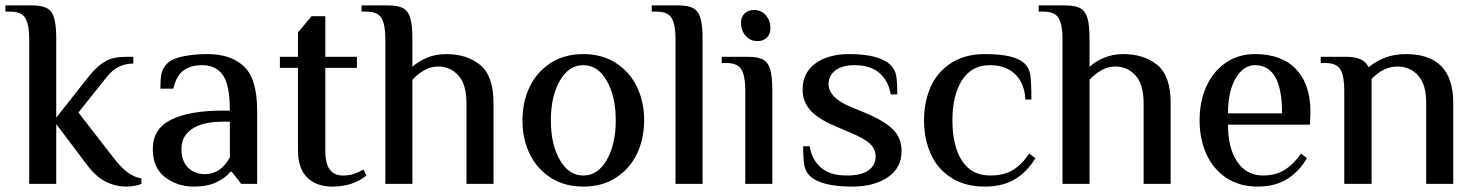

<svg xmlns="http://www.w3.org/2000/svg" viewBox="-39 -680 5458 710"><path d="M283 -70 169 -221V0H69V-537Q69 -588 55 -612.5Q41 -637 -1 -637H-19V-660H79Q115 -660 134 -650Q153 -640 161 -614Q169 -588 169 -537V-245L293 -402Q322 -437 351 -453.5Q380 -470 427 -470H454V-445Q396 -445 358 -398L251 -264L378 -100Q406 -63 431 -44Q456 -25 484 -20V0Q475 4 459.5 7Q444 10 429 10Q388 10 351.5 -8.5Q315 -27 283 -70Z M526 -129Q526 -204 594 -237.5Q662 -271 785 -271H811Q811 -366 785 -402.5Q759 -439 709 -439Q666 -439 639.5 -419.5Q613 -400 602 -352H554Q554 -386 558 -407Q562 -428 579 -445Q597 -463 637.5 -471.5Q678 -480 729 -480Q815 -480 863.5 -434Q912 -388 912 -270V0H853L818 -45H813Q795 -22 761 -6Q727 10 678 10Q617 10 571.5 -24.5Q526 -59 526 -129ZM811 -98V-230H785Q711 -230 671.5 -203.5Q632 -177 632 -129Q632 -84 656.5 -60Q681 -36 719 -36Q777 -36 811 -98Z M1063 -124V-429H996V-470H1063V-560L1113 -620H1164V-470H1281V-429H1164V-123Q1164 -76 1180 -53.5Q1196 -31 1229 -31Q1253 -31 1270 -37Q1287 -43 1305 -53L1316 -31Q1266 10 1190 10Q1131 10 1097 -23.5Q1063 -57 1063 -124Z M1386 -537Q1386 -588 1372 -612.5Q1358 -637 1316 -637H1298V-660H1396Q1432 -660 1451 -650Q1470 -640 1478 -614Q1486 -588 1486 -537V-433Q1508 -453 1540 -466.5Q1572 -480 1611 -480Q1688 -480 1737 -439.5Q1786 -399 1786 -299V0H1686V-298Q1686 -368 1656 -401Q1626 -434 1581 -434Q1554 -434 1529.5 -420Q1505 -406 1486 -385V0H1386Z M1893 -235Q1893 -304 1920 -359.5Q1947 -415 1998 -447.5Q2049 -480 2118 -480Q2187 -480 2238 -447.5Q2289 -415 2316 -359.5Q2343 -304 2343 -235Q2343 -166 2316 -110.5Q2289 -55 2238 -22.5Q2187 10 2118 10Q2049 10 1998 -22.5Q1947 -55 1920 -110.5Q1893 -166 1893 -235ZM2238 -235Q2238 -323 2205 -381Q2172 -439 2118 -439Q2064 -439 2031 -381Q1998 -323 1998 -235Q1998 -147 2031 -89Q2064 -31 2118 -31Q2172 -31 2205 -89Q2238 -147 2238 -235Z M2459 -537Q2459 -588 2445 -612.5Q2431 -637 2389 -637H2371V-660H2469Q2505 -660 2524 -650Q2543 -640 2551 -614Q2559 -588 2559 -537V0H2459Z M2701 -596Q2701 -617 2714.5 -630Q2728 -643 2749 -643Q2776 -643 2793 -623.5Q2810 -604 2810 -576Q2810 -554 2797 -541Q2784 -528 2762 -528Q2735 -528 2718 -548Q2701 -568 2701 -596ZM2717 -347Q2717 -398 2703 -422.5Q2689 -447 2647 -447H2630V-470H2727Q2763 -470 2782 -460Q2801 -450 2809 -424Q2817 -398 2817 -347V0H2717Z M2955 -30Q2939 -47 2935 -70Q2931 -93 2931 -139H2955Q2964 -88 2997.5 -59.5Q3031 -31 3092 -31Q3146 -31 3172.5 -50Q3199 -69 3199 -101Q3199 -130 3177 -149.5Q3155 -169 3109 -188L3051 -213Q2990 -238 2959.5 -270Q2929 -302 2929 -349Q2929 -411 2976.5 -445.5Q3024 -480 3101 -480Q3212 -480 3254 -440Q3271 -423 3275 -400.5Q3279 -378 3279 -331H3255Q3246 -382 3212.5 -410.5Q3179 -439 3121 -439Q3075 -439 3050 -419.5Q3025 -400 3025 -369Q3025 -320 3102 -287L3162 -262Q3231 -233 3263 -201.5Q3295 -170 3295 -121Q3295 -59 3244 -24.5Q3193 10 3112 10Q2997 10 2955 -30Z M3378 -235Q3378 -304 3403 -359.5Q3428 -415 3479 -447.5Q3530 -480 3603 -480Q3715 -480 3750 -445Q3767 -428 3771 -402.5Q3775 -377 3775 -312H3753Q3749 -374 3714 -406.5Q3679 -439 3622 -439Q3554 -439 3518.5 -383.5Q3483 -328 3483 -235Q3483 -141 3518 -86Q3553 -31 3623 -31Q3673 -31 3706 -51Q3739 -71 3767 -112L3790 -95Q3758 -43 3713 -16.5Q3668 10 3603 10Q3530 10 3479 -22.5Q3428 -55 3403 -110.5Q3378 -166 3378 -235Z M3890 -537Q3890 -588 3876 -612.5Q3862 -637 3820 -637H3802V-660H3900Q3936 -660 3955 -650Q3974 -640 3982 -614Q3990 -588 3990 -537V-433Q4012 -453 4044 -466.5Q4076 -480 4115 -480Q4192 -480 4241 -439.5Q4290 -399 4290 -299V0H4190V-298Q4190 -368 4160 -401Q4130 -434 4085 -434Q4058 -434 4033.5 -420Q4009 -406 3990 -385V0H3890Z M4397 -235Q4397 -306 4422.5 -361.5Q4448 -417 4494.5 -448.5Q4541 -480 4602 -480Q4701 -480 4754 -424Q4807 -368 4807 -265L4805 -219H4502Q4502 -132 4536.5 -81.5Q4571 -31 4631 -31Q4678 -31 4711 -51.5Q4744 -72 4772 -112L4794 -95Q4763 -43 4718.5 -16.5Q4674 10 4612 10Q4544 10 4495.5 -22.5Q4447 -55 4422 -110.5Q4397 -166 4397 -235ZM4702 -261Q4702 -439 4602 -439Q4559 -439 4530.5 -390.5Q4502 -342 4502 -261Z M4932 -347Q4932 -398 4918 -422.5Q4904 -447 4862 -447H4845V-470H4937Q4973 -470 4993 -460.5Q5013 -451 5022 -431Q5080 -480 5160 -480Q5335 -480 5335 -299V0H5235V-299Q5235 -368 5205 -401Q5175 -434 5129 -434Q5077 -434 5033 -388V0H4932Z"/></svg>

Font: El Messiri Medium
Style: Regular
Weight: 500
Designer: Mohamed Gaber
Foundry: Kief Type Foundry
Version: Version 2.007